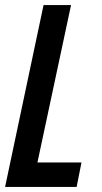

<svg xmlns="http://www.w3.org/2000/svg" viewBox="-21 -734 399 754"><path d="M-1 0 150 -714H258L126 -96H299L280 0Z"/></svg>

Font: Noto Sans ExtraCondensed SemiBold
Style: Italic
Weight: 600
Width: 2
Italic angle: -12°
Designer: Monotype Design Team
Foundry: Monotype Imaging Inc.
Version: Version 2.013; ttfautohint (v1.8.4.7-5d5b)